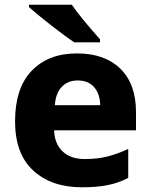

<svg xmlns="http://www.w3.org/2000/svg" viewBox="-20 -786 641 816"><path d="M558 -309V-232H210Q212 -175 246 -142.5Q280 -110 341 -110Q392 -110 435 -120.5Q478 -131 525 -153V-30Q485 -9 439 0.5Q393 10 328 10Q199 10 121.5 -61Q44 -132 44 -270Q44 -412 115 -485.5Q186 -559 307 -559Q425 -559 491.5 -494Q558 -429 558 -309ZM213 -339H406Q405 -386 380.5 -415Q356 -444 310 -444Q269 -444 243 -417.5Q217 -391 213 -339ZM405 -619V-606H296Q258 -631 196.5 -679Q135 -727 103 -756V-766H285Q323 -711 405 -619Z"/></svg>

Font: Noto Sans UI ExtraBold
Style: Regular
Weight: 800
Designer: Monotype Design Team
Foundry: Monotype Imaging Inc.
Version: Version 1.001